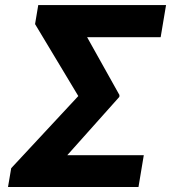

<svg xmlns="http://www.w3.org/2000/svg" viewBox="-20 -745 682 765"><path d="M552.9 -126.6 531.8 0H70.7L91.8 -126.6ZM641.6 -724.8 620.1 -596.7H186.1L207 -724.8ZM455.9 -366.4 455.5 -359 135 0H11.9L24.6 -74.8L292 -362.3L119.7 -649L132.4 -724.8H255.5Z"/></svg>

Font: Inter Tight
Style: Italic
Weight: 400
Italic angle: -9.39999°
Designer: Rasmus Andersson
Foundry: rsms
Version: Version 3.002